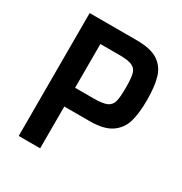

<svg xmlns="http://www.w3.org/2000/svg" viewBox="-162 -809 884 931"><g transform="rotate(30 280.5 -344.0)"><path d="M73 -688H338Q415 -688 455.5 -661.5Q496 -635 510.5 -586.5Q525 -538 525 -461Q525 -387 511 -339Q497 -291 455.5 -262.5Q414 -234 335 -234H193V0H73ZM406 -461Q406 -515 399.5 -539.5Q393 -564 371 -574Q349 -584 299 -584H193V-339H296Q347 -339 369.5 -349Q392 -359 399 -383Q406 -407 406 -461Z"/></g></svg>

Font: Saira Semi Condensed Medium
Style: Regular
Weight: 500
Width: 4
Designer: Hector Gatti with collaboration of the Omnibus-Type team
Foundry: Omnibus-Type
Version: Version 1.001; ttfautohint (v1.8)